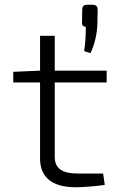

<svg xmlns="http://www.w3.org/2000/svg" viewBox="-20 -782 525 810"><path d="M342 -669C342 -626 340 -602 335 -566L362 -558C380 -596 390 -641 391 -685L392 -741C391 -757 385 -762 368 -762H350C334 -762 327 -757 327 -741L326 -688C325 -676 332 -669 342 -669ZM211 -434H430V-484H211V-631H149V-484L36 -479V-434H149V-113C149 -35 199 8 299 8C325 8 385 4 422 -2L415 -50H308C243 -50 211 -71 211 -120Z"/></svg>

Font: Exo 2 Light Expanded
Style: Regular
Weight: 300
Width: 7
Designer: Natanael Gama
Version: Version 1.001;PS 001.001;hotconv 1.0.70;makeotf.lib2.5.58329